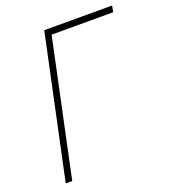

<svg xmlns="http://www.w3.org/2000/svg" viewBox="-130 -794 783 888"><g transform="rotate(-20 262.0 -350.0)"><path d="M41 0H73L215 -669H518L524 -700H190Z"/></g></svg>

Font: Advent Pro ExtraLight
Style: Italic
Weight: 250
Italic angle: -12°
Version: Version 3.000